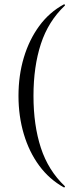

<svg xmlns="http://www.w3.org/2000/svg" viewBox="-20 -745 349 883"><path d="M65 -304Q65 -398 89.5 -480Q114 -562 160.5 -625.5Q207 -689 274 -725Q276 -726 278 -723.5Q280 -721 278 -719Q202 -647 168 -543Q134 -439 134 -304Q134 -169 168 -65Q202 39 278 111Q280 112 278 115Q276 118 274 117Q207 80 160.5 17Q114 -46 89.5 -128.5Q65 -211 65 -304Z"/></svg>

Font: Cormorant Light
Style: Regular
Weight: 400
Version: Version 4.000